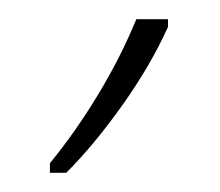

<svg xmlns="http://www.w3.org/2000/svg" viewBox="-20 -734 229 200"><path d="M32 -554H49Q78 -583 107.5 -624.5Q137 -666 155 -706V-714H122Q106 -675 82.5 -636Q59 -597 32 -564Z"/></svg>

Font: Noto Sans Display SemiCondensed Thin
Style: Regular
Weight: 250
Width: 4
Designer: Monotype Design team
Foundry: Monotype Imaging Inc.
Version: 1.000